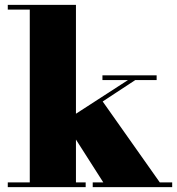

<svg xmlns="http://www.w3.org/2000/svg" viewBox="-20 -770 730 790"><path d="M12 0V-19.5H102.5V-730.5H12V-750H292.5V-19.5H332.5V0ZM361.5 0V-19.5H405L244.5 -271L506.5 -440.5H401.5V-460H624.5V-440.5H536.5L402.5 -352.5L637.5 -19.5H688.5V0Z"/></svg>

Font: Bodoni Moda Black
Style: Regular
Weight: 900
Version: Version 2.005